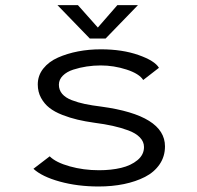

<svg xmlns="http://www.w3.org/2000/svg" viewBox="-20 -700 750 732"><path d="M506 -680.5 382.5 -553H322.5L199 -680.5H277L353 -595L427.5 -680.5ZM356 11Q275.5 11 207.8 -7.8Q140 -26.5 107.5 -56.5L169.5 -104Q193 -80.5 245.8 -65.8Q298.5 -51 357.5 -51Q404 -51 441.8 -60Q479.5 -69 504.2 -89.5Q529 -110 529 -139.5Q529 -160 513.2 -176.2Q497.5 -192.5 468.8 -203Q440 -213.5 409.5 -220.2Q379 -227 340 -232Q304.5 -237 275.8 -243.8Q247 -250.5 217.5 -262Q188 -273.5 168.5 -288.8Q149 -304 136.5 -326.8Q124 -349.5 124 -378Q124 -412 145 -438.5Q166 -465 201 -480.5Q236 -496 277.5 -504Q319 -512 364.5 -512Q446.5 -512 508.2 -490.2Q570 -468.5 586 -441.5L526 -395Q511 -419 462.5 -434.8Q414 -450.5 364 -450.5Q337 -450.5 310.5 -446.5Q284 -442.5 259.2 -434.5Q234.5 -426.5 219.5 -411.5Q204.5 -396.5 204.5 -377Q204.5 -357 217 -342.2Q229.5 -327.5 253.5 -318.2Q277.5 -309 303.8 -303.5Q330 -298 366.5 -293.5Q609 -260.5 609 -142Q609 -103.5 588.5 -73.5Q568 -43.5 532.8 -25.5Q497.5 -7.5 452.5 1.8Q407.5 11 356 11Z"/></svg>

Font: League Mono Light
Style: Regular
Weight: 300
Width: 6
Designer: Tyler Finck
Foundry: The League of Moveable Type / Tyler Finck
Version: Version 2.210